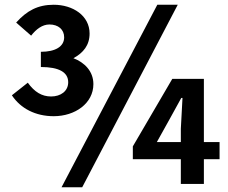

<svg xmlns="http://www.w3.org/2000/svg" viewBox="-20 -774 961 808"><path d="M111 -624C132 -651 158 -671 188 -671C225 -671 250 -650 250 -617C250 -578 213 -556 152 -556V-492C228 -492 267 -470 267 -428C267 -390 235 -368 195 -368C156 -368 125 -387 97 -426L30 -373C67 -317 130 -285 206 -285C296 -285 373 -339 373 -420C373 -474 336 -511 289 -529C331 -552 357 -584 357 -633C357 -708 287 -754 206 -754C139 -754 93 -729 48 -679ZM642 -754 239 14H326L728 -754ZM640 -176 694 -273 743 -362H748L741 -232V-176ZM904 -176H838V-442H705L539 -158V-104H741V0H838V-104H904Z"/></svg>

Font: Noto Sans T Chinese Bold
Style: Bold
Weight: 700
Designer: Ryoko NISHIZUKA (kana & ideographs); Paul D. Hunt (Latin, Greek & Cyrillic); Wenlong ZHANG (bopomofo); Sandoll Communica
Foundry: Adobe Systems Incorporated
Version: Version 1.000;PS 1;hotconv 1.0.78;makeotf.lib2.5.61930